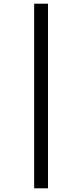

<svg xmlns="http://www.w3.org/2000/svg" viewBox="-20 -783 445 1040"><path d="M240 -763V237H165V-763Z"/></svg>

Font: Noto Sans UI Cond
Style: Regular
Weight: 400
Width: 3
Designer: Monotype Design Team
Foundry: Monotype Imaging Inc.
Version: Version 1.001